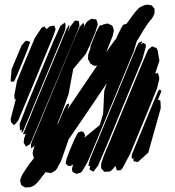

<svg xmlns="http://www.w3.org/2000/svg" viewBox="-20 -780 782 860"><path d="M406 -633 381 -574 364 -538 308 -471 287 -358 259 -280 224 -194 180 -91 171 -78 167 -71 156 -66 148 -63 141 -67 132 -73 129 -81 126 -92 128 -104 137 -133 134 -126 126 -120 120 -115 119 -123V-134L124 -149L165 -247L303 -582L337 -660L354 -678L356 -671L358 -666L355 -658L353 -652L363 -673L370 -683L389 -696L402 -694L411 -693L413 -688L418 -672L415 -661ZM327 -641 160 -241 121 -148 114 -134 104 -128 97 -123 92 -131 86 -141 88 -159 97 -187 93 -180 83 -178 86 -186 94 -205 129 -292 250 -582 277 -648 289 -669 291 -661 283 -635 295 -661 310 -681 316 -688 324 -687 333 -686 334 -678 336 -666ZM267 -634 127 -297 92 -213 83 -191 78 -185 76 -193 80 -201 70 -195 69 -203 68 -225 101 -310 220 -597 251 -665 271 -679 274 -666 271 -653 276 -659 274 -654ZM485 -620 447 -524 431 -496 424 -488 413 -486 402 -485 393 -490 384 -496 381 -503 374 -515 375 -536 385 -564V-565V-573L394 -595L411 -637L426 -665L436 -668L435 -664L441 -670L454 -673L462 -675L473 -670L483 -665L486 -658L490 -645ZM579 -550 397 -112 373 -56 350 -16 342 -7 331 -4 323 -1 313 -6 305 -10 302 -23 308 -45 306 -42 293 -36 283 -38 274 -49 275 -55 279 -71 291 -103 313 -155 325 -178 331 -187 346 -192 354 -188 361 -176 359 -165V-164L360 -165L427 -220L442 -271L447 -373L474 -455L464 -453L461 -462V-505L480 -558L508 -625L526 -660L532 -669L546 -673L554 -671L561 -660L560 -652L556 -636L562 -641H576L586 -637L596 -624L597 -611ZM221 -624 93 -315 62 -241 49 -225 42 -220 37 -225 29 -233 28 -248 50 -333 52 -337 45 -334V-340L44 -352L56 -417L87 -493L136 -610L166 -655L178 -662L185 -654L189 -650L197 -657L203 -662L213 -664L224 -665L226 -657L229 -650L227 -642ZM32 -470 77 -577 91 -593 97 -598 107 -595 115 -593 112 -583 99 -547 60 -452 48 -425 43 -415 28 -414V-425ZM618 -515 459 -131 419 -38 403 -17 398 -11 391 -15 381 -21 382 -27 384 -38 376 -36 377 -44 384 -70 425 -168 546 -461 591 -569 601 -588 609 -592 617 -596 615 -590 611 -577 614 -582 620 -588 625 -586 633 -581V-570ZM683 -383 635 -265 563 -91 529 -27 521 -18 509 -17H503L501 -25L497 -36V-37L481 -18L469 -11H455H446L441 -18L433 -26V-31V-47L446 -85L473 -149L589 -429L625 -515L639 -547L645 -559L662 -573L667 -570L681 -565L686 -555L694 -508L675 -450L682 -452L687 -453L689 -448L693 -434V-424ZM700 -295 644 -96 597 -54 583 -57 578 -58V-63L577 -74L578 -75L571 -67L570 -73V-86L592 -140L665 -317L685 -364L692 -379L703 -374L700 -364L688 -334L691 -332L698 -330L699 -322ZM292 -169 254 -60 234 -23 227 -15 212 -7 207 -5 194 -7 186 -9 181 -16 174 -25 173 -31 172 -46 176 -59 189 -91 187 -95 190 -102 198 -124 257 -267 271 -298 279 -312 290 -317 289 -309 277 -274 268 -252 271 -253 281 -238ZM111 -45Q118 -52 140.5 -84Q163 -116 196.5 -164.5Q230 -213 268.5 -270Q307 -327 345.5 -383.5Q384 -440 417 -489Q450 -538 472.5 -570Q495 -602 502 -608Q514 -626 526 -643.5Q538 -661 550 -678Q562 -694 573 -709.5Q584 -725 597 -739Q603 -746 611.5 -750Q620 -754 628 -757Q631 -757 633.5 -758Q636 -759 639 -759Q641 -760 643 -759Q645 -758 647 -758Q650 -757 653.5 -757Q657 -757 659 -756Q661 -755 662.5 -753Q664 -751 665 -749Q666 -748 668.5 -745.5Q671 -743 672 -741Q673 -739 672.5 -736Q672 -733 672 -732Q672 -729 672 -726Q672 -723 672 -720Q670 -714 666.5 -707.5Q663 -701 660 -696Q645 -681 627 -652Q609 -623 591.5 -593.5Q574 -564 559 -549Q551 -542 527.5 -508.5Q504 -475 471.5 -427Q439 -379 403.5 -326Q368 -273 335 -225Q302 -177 279 -143.5Q256 -110 248 -103Q229 -80 209.5 -47Q190 -14 170 9Q160 23 147 38Q134 53 116 58Q113 59 109.5 59Q106 59 103 59Q101 59 98.5 59.5Q96 60 95 60Q92 60 88.5 57.5Q85 55 83 54Q82 53 79.5 52Q77 51 76 50Q74 48 73.5 43.5Q73 39 72 37Q72 35 71 32.5Q70 30 70 29Q70 27 71 25Q72 23 72 21Q74 16 76 11Q78 6 80 2Q87 -10 95 -21.5Q103 -33 111 -45Z"/></svg>

Font: Rubik Marker Hatch
Style: Regular
Weight: 400
Designer: Hubert and Fischer, NaN
Foundry: Hubert & Fischer, NaN
Version: Version 2.200